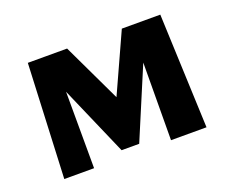

<svg xmlns="http://www.w3.org/2000/svg" viewBox="-79 -544 794 666"><g transform="rotate(-20 318.5 -211.0)"><path d="M56 0 75 -422H165L166 0ZM450 0 452 -353 493 -384 342 -26H277L135 -352L142 -422H220L336 -178H311L422 -422H564L581 0Z"/></g></svg>

Font: Ysabeau ExtraBold
Style: Regular
Weight: 800
Designer: Christian Thalmann (Catharsis Fonts)
Version: Version 2.002